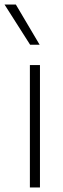

<svg xmlns="http://www.w3.org/2000/svg" viewBox="-49 -828 280 848"><path d="M83 0V-540.5H127.5V0ZM84 -630.5 -29 -808H21L126 -630.5Z"/></svg>

Font: Encode Sans XLt
Style: Regular
Weight: 200
Designer: Multiple Designers
Foundry: Impallari Type
Version: Version 3.002; ttfautohint (v1.8.3) -l 8 -r 50 -G 200 -x 14 